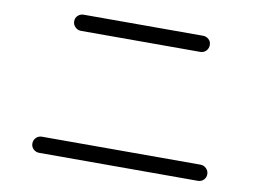

<svg xmlns="http://www.w3.org/2000/svg" viewBox="-70 -778 1140 836"><g transform="rotate(10 500.0 -360.0)"><path d="M236.3 -672.9H763.7Q778.3 -672.9 789.1 -663.1Q799.8 -653.3 799.8 -638.2Q799.8 -623 789.6 -612.3Q779.3 -601.6 763.7 -601.6H236.3Q221.7 -601.6 210.9 -612.3Q200.2 -623 200.2 -638.2Q200.2 -653.3 210.9 -663.1Q221.7 -672.9 236.3 -672.9ZM149.4 -46.9Q134.8 -46.9 124 -57.1Q113.3 -67.4 113.3 -82Q113.3 -96.7 123.5 -107.4Q133.8 -118.2 149.4 -118.2H850.6Q865.2 -118.2 876 -107.4Q886.7 -96.7 886.7 -82Q886.7 -67.4 876.5 -57.1Q866.2 -46.9 850.6 -46.9Z"/></g></svg>

Font: Rounded Mgen+ 2m regular
Style: Regular
Weight: 400
Designer: [Source Han Sans]
Ryoko NISHIZUKA  (kana & ideographs); Paul D. Hunt (Latin, Greek & Cyrillic); Wenlong ZHANG  (bopomofo
Version: Version 1.059.20150602